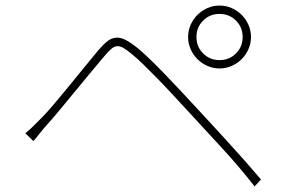

<svg xmlns="http://www.w3.org/2000/svg" viewBox="-20 -721 1040 690"><path d="M686 -588Q686 -553 710 -529Q734 -505 769 -505Q804 -505 828 -529Q852 -553 852 -588Q852 -623 828 -647Q804 -671 769 -671Q734 -671 710 -647Q686 -623 686 -588ZM656 -588Q656 -611 665 -631.5Q674 -652 689.5 -667.5Q705 -683 725.5 -692Q746 -701 769 -701Q792 -701 812.5 -692Q833 -683 848.5 -667.5Q864 -652 873 -631.5Q882 -611 882 -588Q882 -565 873 -544.5Q864 -524 848.5 -508.5Q833 -493 812.5 -484Q792 -475 769 -475Q746 -475 725.5 -484Q705 -493 689.5 -508.5Q674 -524 665 -544.5Q656 -565 656 -588ZM71 -242Q88 -256 100.5 -268.5Q113 -281 130 -298Q149 -317 175 -348Q201 -379 229 -413Q257 -447 284.5 -481Q312 -515 333 -540Q351 -561 365.5 -572.5Q380 -584 396 -585.5Q412 -587 429.5 -578.5Q447 -570 471 -551Q491 -535 517 -510Q543 -485 571 -456Q599 -427 627 -397Q655 -367 680 -340Q705 -313 735 -280.5Q765 -248 796.5 -213.5Q828 -179 859 -144Q890 -109 918 -76L895 -51Q838 -124 774.5 -192.5Q711 -261 658 -319Q630 -349 601.5 -380Q573 -411 546 -438.5Q519 -466 495 -489.5Q471 -513 452 -528Q434 -543 422 -549.5Q410 -556 400 -555Q390 -554 379.5 -545Q369 -536 354 -518Q333 -493 305.5 -460Q278 -427 250 -393Q222 -359 196 -327.5Q170 -296 151 -275Q137 -260 123.5 -242.5Q110 -225 100 -214Z"/></svg>

Font: SpoqaHanSansJP-Thin
Style: Regular
Weight: 250
Designer: [Source Han Sans]
Ryoko NISHIZUKA  (kana & ideographs); Paul D. Hunt (Latin, Greek & Cyrillic); Wenlong ZHANG  (bopomofo
Foundry: Spoqa (http://bi.spoqa.com)
Version: Version 1.002.20150607